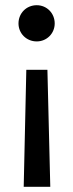

<svg xmlns="http://www.w3.org/2000/svg" viewBox="-20 -515 281 737"><path d="M173 202 162 -247H81L71 202ZM51 -425C51 -387 81 -356 121 -356C160 -356 190 -387 190 -425C190 -464 160 -495 121 -495C81 -495 51 -464 51 -425Z"/></svg>

Font: FiraGO Unicode
Style: Regular
Weight: 400
Designer: bBox Type
Foundry: bBox Type GmbH
Version: Version 1.001;PS 001.001;hotconv 1.0.88;makeotf.lib2.5.64775